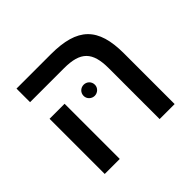

<svg xmlns="http://www.w3.org/2000/svg" viewBox="-146 -770 940 940"><g transform="rotate(-45 324.0 -300.5)"><path d="M568 0V-351C568 -530 496 -601 312 -601H74V-507H309C423 -507 464 -465 464 -352V0ZM281 -343C281 -322 299 -305 320 -305C341 -305 359 -322 359 -343C359 -366 341 -382 320 -382C299 -382 281 -366 281 -343ZM188 -382H84V0H188Z"/></g></svg>

Font: Noto Sans Hebrew Droid Medium
Style: Regular
Weight: 500
Designer: Monotype Design Team
Foundry: Monotype Imaging Inc.
Version: Version 1.100